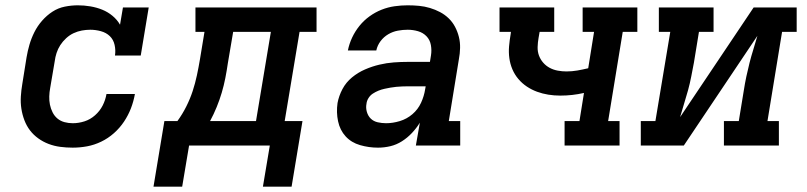

<svg xmlns="http://www.w3.org/2000/svg" viewBox="-20 -548 3040 723"><path d="M254 8Q230 8 207 5Q184 2 163 -6Q142 -14 124 -27Q106 -40 93 -57Q80 -74 72 -95Q64 -116 60.5 -138.5Q57 -161 58.5 -185Q60 -209 64 -232L80 -332Q84 -356 91 -380Q98 -404 109.5 -427Q121 -450 138.5 -470Q156 -490 177.5 -504Q199 -518 224 -523Q249 -528 273 -528Q297 -528 320.5 -524Q344 -520 365 -511.5Q386 -503 403.5 -488.5Q421 -474 432 -455L443 -520H540L510 -339H413Q416 -359 411.5 -379Q407 -399 393.5 -412Q380 -425 360 -430.5Q340 -436 320 -436Q304 -436 288 -433Q272 -430 257 -423Q242 -416 229 -404Q216 -392 207 -378Q198 -364 193 -348.5Q188 -333 186 -317L169 -217Q166 -201 165.5 -185Q165 -169 168 -154Q171 -139 178 -125Q185 -111 196.5 -101.5Q208 -92 223 -88Q238 -84 254 -84Q276 -84 298 -91Q320 -98 338 -114Q356 -130 366.5 -150.5Q377 -171 381 -194H488Q483 -166 473 -140Q463 -114 447 -90Q431 -66 409 -46.5Q387 -27 361 -14.5Q335 -2 308 3Q281 8 254 8Z M558 155 599 -92H648Q667 -118 681.5 -147Q696 -176 705.5 -205Q715 -234 721.5 -264.5Q728 -295 733 -325L750 -428H716V-520H1172V-428H1108L1052 -92H1119L1078 155H970L996 0H692L666 155ZM771 -92H944L1000 -428H858L838 -310Q834 -282 828.5 -254Q823 -226 815 -199Q807 -172 796 -145Q785 -118 771 -92Z M1403 8Q1369 8 1336 -1.5Q1303 -11 1281.5 -34.5Q1260 -58 1253 -91.5Q1246 -125 1251 -160Q1256 -187 1269.5 -212.5Q1283 -238 1305.5 -256.5Q1328 -275 1354.5 -286.5Q1381 -298 1408.5 -304.5Q1436 -311 1463 -313Q1490 -315 1517 -315H1599L1603 -340Q1606 -359 1602.5 -378.5Q1599 -398 1586 -411.5Q1573 -425 1554 -430.5Q1535 -436 1515 -436Q1497 -436 1478 -432.5Q1459 -429 1442 -419Q1425 -409 1413 -393Q1401 -377 1397 -358H1290Q1295 -383 1306 -406.5Q1317 -430 1333.5 -450.5Q1350 -471 1371.5 -486.5Q1393 -502 1417 -511.5Q1441 -521 1466 -524.5Q1491 -528 1515 -528Q1537 -528 1558 -526Q1579 -524 1599 -518Q1619 -512 1637 -502.5Q1655 -493 1669.5 -479Q1684 -465 1693.5 -447Q1703 -429 1708 -409Q1713 -389 1712.5 -367.5Q1712 -346 1708 -325L1670 -92H1713V0H1546L1561 -86Q1548 -65 1531 -47Q1514 -29 1493.5 -16Q1473 -3 1450 2.5Q1427 8 1404 8ZM1434 -84Q1459 -84 1485.5 -92Q1512 -100 1533 -118Q1554 -136 1565.5 -161Q1577 -186 1581 -212L1583 -223H1517Q1506 -223 1494.5 -222.5Q1483 -222 1472 -221Q1461 -220 1450 -218Q1439 -216 1427.5 -213.5Q1416 -211 1405 -206.5Q1394 -202 1384 -195.5Q1374 -189 1367.5 -178.5Q1361 -168 1360 -157Q1357 -142 1361.5 -126.5Q1366 -111 1376.5 -101Q1387 -91 1402.5 -87.5Q1418 -84 1434 -84Z M2106 0V-92H2162L2179 -198Q2157 -193 2135 -190.5Q2113 -188 2090 -188Q2067 -188 2045 -191.5Q2023 -195 2002.5 -202.5Q1982 -210 1964 -222Q1946 -234 1932 -250.5Q1918 -267 1909.5 -287Q1901 -307 1898 -329Q1895 -351 1897 -374Q1899 -397 1903 -420L1904 -428H1861V-520H2067V-428H2012L2008 -405Q2005 -388 2004.5 -371Q2004 -354 2009.5 -339Q2015 -324 2025.5 -312Q2036 -300 2050 -292.5Q2064 -285 2080.5 -282Q2097 -279 2113 -279Q2134 -279 2154 -282.5Q2174 -286 2195 -291L2217 -428H2174V-520H2380V-428H2325L2270 -92H2313V0Z M2393 0V-92H2448L2504 -428H2461V-520H2667V-428H2612L2593 -312Q2588 -286 2583 -260Q2578 -234 2571 -208.5Q2564 -183 2556 -157.5Q2548 -132 2541 -107L2818 -520H2980V-428H2925L2870 -92H2913V0H2706V-92H2762L2781 -208Q2785 -234 2790.5 -260Q2796 -286 2802.5 -311.5Q2809 -337 2817 -362.5Q2825 -388 2832 -413L2555 0Z"/></svg>

Font: Iosevka Etoile SmBdObl
Style: Regular
Weight: 600
Italic angle: -9°
Designer: Belleve Invis
Foundry: Belleve Invis
Version: Version 15.5.2; ttfautohint (v1.8.4)